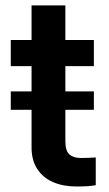

<svg xmlns="http://www.w3.org/2000/svg" viewBox="-20 -677 400 704"><path d="M19.5 -341.8H95.7V-434.6H19.5V-530.3H95.7V-657.2H219.7V-530.3H324.2V-434.6H219.7V-341.8H324.2V-274.4H219.7V-159.2Q219.7 -124 234.6 -110.8Q249.5 -97.7 276.4 -97.7Q299.8 -97.7 331.1 -99.6V2Q306.6 6.8 260.7 6.8Q212.4 6.8 175 -9Q137.7 -24.9 116.5 -57.6Q95.2 -90.3 95.7 -138.7V-274.4H19.5Z"/></svg>

Font: Pretendard SemiBold
Style: Regular
Weight: 600
Designer: Base glyphs from Inter by Rasmus Andersson; Hangeul glyphs from Noto Sans CJK(Source Han Sans) by Jang Soo-young and Kan
Foundry: Kil Hyung-jin
Version: Version 1.309